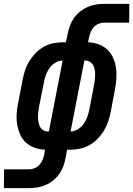

<svg xmlns="http://www.w3.org/2000/svg" viewBox="-80 -760 687 990"><path d="M71 210H-60L-59 113H71Q85 113 99 107Q113 101 123.5 89.5Q134 78 139.5 64.5Q145 51 148 37L152 12Q124 11 98 1.5Q72 -8 53 -25.5Q34 -43 23.5 -67.5Q13 -92 8.5 -119Q4 -146 6 -174.5Q8 -203 14 -231L37 -351Q42 -376 50 -400Q58 -424 72 -446Q86 -468 105 -487.5Q124 -507 147 -519.5Q170 -532 195 -537Q220 -542 244 -542H260L269 -585Q273 -606 280.5 -627Q288 -648 301 -666.5Q314 -685 332.5 -700Q351 -715 371.5 -724Q392 -733 413.5 -736.5Q435 -740 456 -740H587L586 -643H456Q442 -643 427.5 -637Q413 -631 403 -619.5Q393 -608 387.5 -594.5Q382 -581 379 -567L374 -542Q403 -541 428.5 -531.5Q454 -522 473 -504.5Q492 -487 503 -462.5Q514 -438 518 -411Q522 -384 520 -355.5Q518 -327 513 -299L490 -179Q485 -154 476.5 -130Q468 -106 454.5 -84Q441 -62 421.5 -42.5Q402 -23 379 -10.5Q356 2 331 7Q306 12 282 12H266L258 55Q254 76 246.5 97Q239 118 226 136.5Q213 155 194.5 170Q176 185 155 194Q134 203 113 206.5Q92 210 71 210ZM284 -82Q303 -82 321.5 -93.5Q340 -105 352 -122Q364 -139 370.5 -158Q377 -177 381 -197L404 -317Q407 -330 408.5 -344Q410 -358 410.5 -371.5Q411 -385 409 -398Q407 -411 401 -422.5Q395 -434 384 -441Q373 -448 359 -448H355ZM172 -82 243 -448Q224 -448 205 -436.5Q186 -425 174.5 -408Q163 -391 156 -372Q149 -353 146 -333L122 -213Q120 -200 118 -186Q116 -172 116 -158.5Q116 -145 118 -132Q120 -119 125.5 -107.5Q131 -96 142.5 -89Q154 -82 168 -82Z"/></svg>

Font: Lode
Style: Bold Italic
Weight: 700
Italic angle: -11°
Monospace: yes
Designer: Belleve Invis
Foundry: Belleve Invis
Version: Version 29.2.0; ttfautohint (v1.8.3)